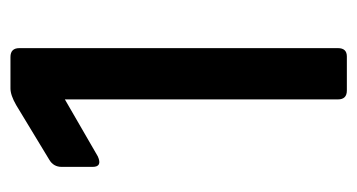

<svg xmlns="http://www.w3.org/2000/svg" viewBox="-178 -505 683 367"><g transform="rotate(-90 163.5 -321.5)"><path d="M28 -486V-545Q28 -561 42 -569L146 -632Q165 -643 178 -643H238Q255 -643 255 -626V-17Q255 0 239 0H174Q157 0 157 -17V-539L48 -476Q28 -467 28 -486Z"/></g></svg>

Font: Rajdhani SemiBold
Style: Regular
Weight: 600
Designer: Satya Rajpurohit, Jyotish Sonowal
Foundry: Indian Type Foundry
Version: Version 1.201 February 1, 2022